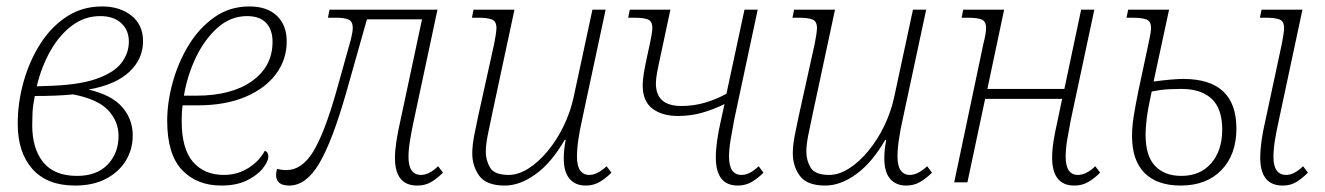

<svg xmlns="http://www.w3.org/2000/svg" viewBox="-20 -566 4114 596"><path d="M213 10Q126 10 80.5 -41.5Q35 -93 35 -182Q35 -247 53 -311.5Q71 -376 104.5 -429Q138 -482 186.5 -514Q235 -546 297 -546Q352 -546 388 -517.5Q424 -489 424 -438Q424 -383 381.5 -343Q339 -303 255 -288Q327 -271 359.5 -233.5Q392 -196 392 -146Q392 -102 370.5 -67Q349 -32 309 -11Q269 10 213 10ZM291 -516Q243 -516 204 -487Q165 -458 137 -409Q109 -360 94 -298L119 -299Q219 -301 275.5 -320Q332 -339 356 -369.5Q380 -400 380 -437Q380 -472 356.5 -494Q333 -516 291 -516ZM219 -20Q281 -20 314.5 -55.5Q348 -91 348 -144Q348 -189 316 -223.5Q284 -258 207 -273Q159 -268 88 -268Q82 -238 81 -217Q80 -196 80 -178Q80 -104 114.5 -62Q149 -20 219 -20Z M667 10Q591 10 545 -38.5Q499 -87 499 -191Q499 -248 516 -310Q533 -372 565.5 -425.5Q598 -479 645.5 -512.5Q693 -546 754 -546Q809 -546 839.5 -517Q870 -488 870 -437Q870 -381 836.5 -336Q803 -291 741 -265Q679 -239 594 -239H547Q545 -227 544.5 -214Q544 -201 544 -190Q544 -104 579 -63.5Q614 -23 675 -23Q717 -23 751 -44.5Q785 -66 802 -98Q813 -94 813 -80Q813 -65 796 -43.5Q779 -22 746.5 -6Q714 10 667 10ZM551 -269H589Q699 -269 762.5 -314.5Q826 -360 826 -436Q826 -474 806 -495Q786 -516 747 -516Q696 -516 655.5 -480Q615 -444 588 -387.5Q561 -331 551 -269Z M878 10Q837 10 837 -23Q837 -31 840 -42Q854 -38 869 -38Q917 -38 952 -95Q987 -152 1024 -282L1069 -443Q1075 -467 1075 -479Q1075 -500 1061.5 -505.5Q1048 -511 1025 -511H998L1003 -536H1338L1265 -194Q1258 -162 1253 -131.5Q1248 -101 1248 -79Q1248 -23 1287 -23Q1312 -23 1340 -50L1355 -30Q1337 -12 1318.5 -1Q1300 10 1275 10Q1206 10 1206 -76Q1206 -98 1210.5 -127.5Q1215 -157 1223 -192L1290 -506H1119L1054 -276Q1011 -126 970.5 -58Q930 10 878 10Z M1547 10Q1490 10 1468 -20Q1446 -50 1446 -90Q1446 -114 1452 -145.5Q1458 -177 1464 -204L1514 -430Q1517 -445 1519 -458.5Q1521 -472 1521 -479Q1521 -500 1507 -505.5Q1493 -511 1464 -511H1445L1450 -536H1577L1507 -209Q1500 -177 1494 -146.5Q1488 -116 1488 -95Q1488 -68 1501.5 -45.5Q1515 -23 1559 -23Q1589 -23 1620.5 -43Q1652 -63 1680.5 -97.5Q1709 -132 1730 -175.5Q1751 -219 1761 -266L1819 -536H1860L1787 -195Q1780 -164 1775.5 -134Q1771 -104 1771 -80Q1771 -51 1781 -37Q1791 -23 1809 -23Q1834 -23 1863 -50L1878 -30Q1860 -12 1841 -1Q1822 10 1798 10Q1766 10 1748 -11Q1730 -32 1730 -75Q1730 -100 1736 -132H1733Q1692 -61 1643 -25.5Q1594 10 1547 10Z M2085 -206Q2035 -206 2005 -229Q1975 -252 1975 -301Q1975 -317 1978.5 -338.5Q1982 -360 1989 -392Q1999 -437 2002 -454Q2005 -471 2005 -479Q2005 -500 1991.5 -505.5Q1978 -511 1948 -511H1930L1935 -536H2061L2032 -400Q2024 -364 2020 -342.5Q2016 -321 2016 -307Q2016 -237 2095 -237Q2134 -237 2169 -247.5Q2204 -258 2235 -275L2291 -536H2332L2259 -194Q2253 -163 2248 -132.5Q2243 -102 2243 -80Q2243 -23 2282 -23Q2307 -23 2335 -50L2350 -30Q2332 -12 2313 -1Q2294 10 2270 10Q2202 10 2202 -78Q2202 -100 2206 -129Q2210 -158 2218 -193L2229 -243Q2197 -227 2161 -216.5Q2125 -206 2085 -206Z M2542 10Q2485 10 2463 -20Q2441 -50 2441 -90Q2441 -114 2447 -145.5Q2453 -177 2459 -204L2509 -430Q2512 -445 2514 -458.5Q2516 -472 2516 -479Q2516 -500 2502 -505.5Q2488 -511 2459 -511H2440L2445 -536H2572L2502 -209Q2495 -177 2489 -146.5Q2483 -116 2483 -95Q2483 -68 2496.5 -45.5Q2510 -23 2554 -23Q2584 -23 2615.5 -43Q2647 -63 2675.5 -97.5Q2704 -132 2725 -175.5Q2746 -219 2756 -266L2814 -536H2855L2782 -195Q2775 -164 2770.5 -134Q2766 -104 2766 -80Q2766 -51 2776 -37Q2786 -23 2804 -23Q2829 -23 2858 -50L2873 -30Q2855 -12 2836 -1Q2817 10 2793 10Q2761 10 2743 -11Q2725 -32 2725 -75Q2725 -100 2731 -132H2728Q2687 -61 2638 -25.5Q2589 10 2542 10Z M3315 10Q3246 10 3246 -77Q3246 -101 3250.5 -129Q3255 -157 3263 -192L3277 -259H3038L2983 0H2942L3033 -432Q3037 -447 3039 -459.5Q3041 -472 3041 -479Q3041 -500 3027 -505.5Q3013 -511 2983 -511H2965L2970 -536H3097L3045 -290H3284L3336 -536H3377L3304 -194Q3298 -163 3293 -133.5Q3288 -104 3288 -80Q3288 -23 3326 -23Q3352 -23 3380 -50L3395 -30Q3377 -12 3358 -1Q3339 10 3315 10Z M3962 10Q3892 10 3892 -76Q3892 -100 3896 -129Q3900 -158 3908 -192L3959 -430Q3962 -445 3964 -458.5Q3966 -472 3966 -479Q3966 -500 3952 -505.5Q3938 -511 3909 -511H3891L3896 -536H4023L3950 -194Q3943 -163 3938 -133Q3933 -103 3933 -79Q3933 -23 3973 -23Q3997 -23 4025 -50L4040 -30Q4022 -12 4004 -1Q3986 10 3962 10ZM3645 10Q3572 10 3533 -29Q3494 -68 3494 -144Q3494 -173 3499.5 -207Q3505 -241 3514 -285L3546 -435Q3549 -449 3551 -460.5Q3553 -472 3553 -479Q3553 -500 3539 -505.5Q3525 -511 3495 -511H3477L3482 -536H3609L3561 -313Q3591 -317 3615 -319Q3639 -321 3653 -321Q3818 -321 3818 -167Q3818 -86 3771.5 -38Q3725 10 3645 10ZM3647 -20Q3706 -20 3740 -59.5Q3774 -99 3774 -164Q3774 -229 3741 -259.5Q3708 -290 3647 -290Q3631 -290 3608.5 -289Q3586 -288 3555 -282Q3543 -227 3539.5 -197Q3536 -167 3536 -149Q3536 -82 3565.5 -51Q3595 -20 3647 -20Z"/></svg>

Font: Noto Serif SemiCondensed ExtraLight
Style: Italic
Weight: 200
Width: 4
Italic angle: -12°
Designer: Monotype Design Team
Foundry: Monotype Imaging Inc.
Version: Version 2.013